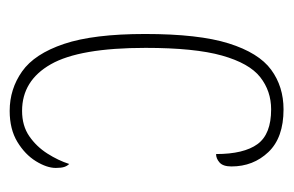

<svg xmlns="http://www.w3.org/2000/svg" viewBox="-122 -460 592 387"><g transform="rotate(90 173.5 -266.0)"><path d="M203 10Q159 10 123.5 -15Q88 -40 68 -99.5Q48 -159 48 -263Q48 -371 67 -431.5Q86 -492 120 -517Q154 -542 200 -542Q257 -542 286 -511.5Q315 -481 315 -437Q315 -420 307 -413Q299 -406 290 -406Q290 -462 270 -489.5Q250 -517 200 -517Q163 -517 135 -495Q107 -473 91.5 -418Q76 -363 76 -264Q76 -131 109 -73Q142 -15 203 -15Q233 -15 254 -29.5Q275 -44 289 -66Q303 -88 310 -110Q314 -106 316 -100Q318 -94 318 -83Q318 -65 304.5 -43Q291 -21 265.5 -5.5Q240 10 203 10Z"/></g></svg>

Font: Noto Serif Khmer ExtraCondensed Thin
Style: Regular
Weight: 100
Width: 2
Designer: Danh Hong and the Monotype Design Team
Foundry: Monotype Imaging Inc.
Version: Version 2.004; ttfautohint (v1.8.4.7-5d5b)